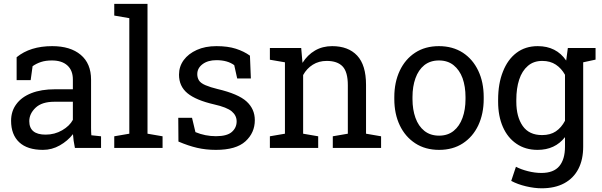

<svg xmlns="http://www.w3.org/2000/svg" viewBox="-20 -782 3180 1015"><path d="M207 10.3Q124.5 10.3 81.5 -30Q38.6 -70.3 38.6 -143.6Q38.6 -194.3 66.4 -231.4Q93.8 -269 146 -289.6Q198.2 -310.1 271 -310.1H365.2V-361.8Q365.2 -409.7 336.2 -436Q307.1 -462.4 254.4 -462.4Q221.2 -462.4 196.8 -454.3Q172.4 -446.3 152.3 -432.1L142.1 -358.4H67.9V-479.5Q139.6 -538.1 255.9 -538.1Q352.1 -538.1 406.7 -492.2Q461.4 -446.3 461.4 -360.8V-106.4Q461.4 -96.2 461.7 -86.4Q461.9 -76.7 462.9 -66.9L514.2 -61.5V0H376Q367.7 -40 365.7 -72.8Q337.9 -37.1 296.1 -13.4Q254.4 10.3 207 10.3ZM221.2 -70.3Q269 -70.3 308.6 -93.3Q348.1 -116.2 365.2 -148.4V-244.1H267.6Q201.2 -244.1 168 -212.4Q134.8 -180.7 134.8 -141.6Q134.8 -70.3 221.2 -70.3Z M663.6 -75.2V-686L584 -699.7V-761.7H759.8V-75.2L839.4 -61.5V0H584V-61.5Z M1121.6 10.3Q1068.4 10.3 1022 -0.5Q975.6 -11.2 923.3 -33.7L922.4 -159.2H995.1L1013.2 -83.5Q1064.9 -62 1121.6 -62Q1180.2 -62 1205.6 -84.5Q1231 -106.9 1231 -140.1Q1231 -171.4 1205.3 -193.1Q1179.7 -214.8 1112.3 -230Q1016.6 -252 971.4 -288.8Q926.3 -325.7 926.3 -387.2Q926.3 -430.2 951.2 -464.4Q976.1 -498 1020.5 -518.1Q1064.9 -538.1 1124 -538.1Q1184.1 -538.1 1226.8 -524.4Q1269.5 -510.7 1301.3 -487.8L1306.2 -367.2H1233.9L1218.3 -437.5Q1182.6 -463.9 1124 -463.9Q1079.1 -463.9 1051 -442.9Q1022.9 -421.9 1022.9 -390.1Q1022.9 -372.1 1031.2 -357.9Q1040 -342.8 1066.4 -331.5Q1092.8 -320.3 1129.4 -311.5Q1239.7 -285.6 1283.4 -245.6Q1327.1 -205.6 1327.1 -147Q1327.1 -80.1 1277.6 -34.9Q1228 10.3 1121.6 10.3Z M1582.5 -385.3V-75.2L1662.1 -61.5V0H1406.7V-61.5L1486.3 -75.2V-452.6L1406.7 -466.3V-528.3H1572.3L1579.1 -449.7Q1605.5 -491.7 1645.3 -514.9Q1685.1 -538.1 1735.8 -538.1Q1821.3 -538.1 1868.2 -488Q1915 -438 1915 -333.5V-75.2L1994.6 -61.5V0H1739.3V-61.5L1818.8 -75.2V-331.5Q1818.8 -401.4 1791.3 -430.7Q1763.7 -460 1707 -460Q1665.5 -460 1633.5 -439.9Q1601.6 -419.9 1582.5 -385.3Z M2301.3 10.3Q2228.5 10.3 2175.3 -24.4Q2122.1 -59.1 2093.3 -119.6Q2064.5 -180.2 2064.5 -258.3V-269Q2064.5 -346.7 2093.3 -408.2Q2122.1 -469.2 2175 -503.7Q2228 -538.1 2300.3 -538.1Q2373 -538.1 2426.8 -503.4Q2479.5 -468.8 2508.3 -408.2Q2537.1 -347.7 2537.1 -269V-258.3Q2537.1 -180.7 2508.3 -119.1Q2479.5 -58.6 2426.8 -24.2Q2374 10.3 2301.3 10.3ZM2301.3 -64.9Q2347.2 -64.9 2378.4 -90.3Q2409.2 -115.2 2425 -158.9Q2440.9 -202.6 2440.9 -258.3V-269Q2440.9 -324.2 2425.3 -368.7Q2409.2 -412.1 2377.9 -437.3Q2346.7 -462.4 2300.3 -462.4Q2254.9 -462.4 2223.1 -437.5Q2191.9 -412.1 2176.3 -368.4Q2160.6 -324.7 2160.6 -269V-258.3Q2160.6 -203.1 2176.3 -159.2Q2191.9 -115.2 2223.4 -90.1Q2254.9 -64.9 2301.3 -64.9Z M3128.4 -528.3V-466.8L3063 -452.6V-6.8Q3063 62 3037.6 110.8Q3012.2 160.2 2962.9 186.8Q2913.6 213.4 2843.3 213.4Q2805.2 213.4 2760.7 202.9Q2716.3 192.4 2682.6 174.3L2707.5 99.6Q2734.4 113.8 2771 123Q2807.6 132.3 2842.3 132.3Q2906.7 132.3 2936.8 96.2Q2966.8 60.1 2966.8 -6.8V-57.1Q2914.1 10.3 2821.8 10.3Q2757.3 10.3 2710.4 -22Q2663.6 -53.7 2638.4 -111.1Q2613.3 -168.5 2613.3 -244.1V-254.4Q2613.3 -340.3 2638.7 -403.3Q2663.6 -467.3 2710.4 -502.7Q2757.3 -538.1 2822.8 -538.1Q2920.9 -538.1 2973.1 -461.9L2981.9 -528.3ZM2966.8 -143.6V-386.7Q2948.2 -420.4 2918.5 -440.2Q2888.7 -460 2846.7 -460Q2800.8 -460 2770.5 -433.6Q2739.7 -407.2 2724.6 -361.1Q2709.5 -314.9 2709.5 -254.4V-244.1Q2709.5 -164.6 2743.2 -116.2Q2776.9 -67.9 2845.7 -67.9Q2889.2 -67.9 2918.5 -87.6Q2947.8 -107.4 2966.8 -143.6Z"/></svg>

Font: Battambang
Style: Regular
Weight: 400
Designer: Danh Hong
Version: Version 8.002; ttfautohint (v1.8.3)